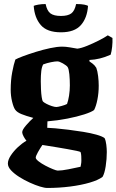

<svg xmlns="http://www.w3.org/2000/svg" viewBox="-20 -731 577 951"><path d="M214 200Q201 200 178 193Q155 186 127.5 173.5Q100 161 75.5 145.5Q51 130 35 113Q19 96 19 79Q19 61 33.5 39Q48 17 69 -2.5Q90 -22 111 -34Q104 -42 97 -55Q90 -68 90 -76Q90 -88 109 -110Q128 -132 145 -147Q108 -157 86 -166Q64 -175 55 -188Q47 -199 40 -227.5Q33 -256 33 -286Q33 -334 40.5 -373.5Q48 -413 56 -436Q66 -442 94 -452.5Q122 -463 157.5 -474Q193 -485 228 -492.5Q263 -500 288 -500Q305 -500 325.5 -496.5Q346 -493 363 -490Q382 -492 411.5 -504Q441 -516 469.5 -530.5Q498 -545 514 -556L537 -543Q538 -523 535.5 -499.5Q533 -476 528 -460Q501 -448 475 -441.5Q449 -435 423 -434V-427Q429 -423 439 -415.5Q449 -408 457 -395Q463 -379 466 -354Q469 -329 469 -307Q469 -271 462.5 -238Q456 -205 446 -186Q433 -176 397.5 -164.5Q362 -153 313.5 -143.5Q265 -134 215 -130L214 -98Q225 -98 253.5 -95.5Q282 -93 318.5 -88.5Q355 -84 392 -78Q429 -72 457.5 -64Q486 -56 498 -47Q504 -35 506.5 -14.5Q509 6 509 22Q509 57 503.5 92.5Q498 128 488 145Q467 161 424.5 173.5Q382 186 327 193Q272 200 214 200ZM259 -201Q266 -201 284.5 -206Q303 -211 312 -216Q318 -232 322 -257Q326 -282 326 -308Q326 -337 323.5 -363Q321 -389 315 -399Q309 -407 291.5 -417Q274 -427 264 -427Q253 -427 233 -423Q213 -419 194 -412Q187 -400 184.5 -379Q182 -358 182 -329Q182 -310 183 -288.5Q184 -267 186.5 -250Q189 -233 193 -228Q198 -223 210.5 -216.5Q223 -210 237 -205.5Q251 -201 259 -201ZM266 114Q286 114 319 107.5Q352 101 379 95Q380 89 381.5 81.5Q383 74 383 64Q383 54 382.5 42Q382 30 379 22Q377 20 358.5 16Q340 12 314 7.5Q288 3 261.5 -1.5Q235 -6 215 -9Q195 -12 190 -13Q179 3 168 22.5Q157 42 157 50Q157 57 171 68Q185 79 205 89.5Q225 100 242.5 107Q260 114 266 114ZM282 -571Q213 -571 182 -607Q151 -643 147 -702Q153 -705 169.5 -708Q186 -711 206 -711Q213 -677 230 -664.5Q247 -652 282 -652Q316 -652 333 -664.5Q350 -677 357 -711Q384 -711 397.5 -708Q411 -705 416 -702Q412 -642 380.5 -606.5Q349 -571 282 -571Z"/></svg>

Font: Texturina ExtraBold
Style: Regular
Weight: 800
Designer: Guillermo Torres Carreño
Foundry: Omnibus-Type
Version: Version 1.002; ttfautohint (v1.8.3)